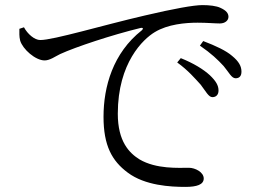

<svg xmlns="http://www.w3.org/2000/svg" viewBox="-20 -727 1040 753"><path d="M767 -395C787 -369 798 -346 813 -346C828 -346 837 -356 837 -372C837 -392 827 -409 803 -432C778 -455 739 -479 689 -499L675 -482C718 -451 745 -419 767 -395ZM857 -468C878 -443 888 -420 904 -420C919 -420 927 -429 927 -446C927 -467 917 -486 890 -508C867 -528 827 -547 777 -566L764 -548C809 -517 834 -493 857 -468ZM74 -620C88 -594 115 -570 138 -570C190 -570 383 -628 547 -666C662 -693 740 -707 774 -707C801 -707 829 -704 845 -696C867 -686 876 -675 876 -661C876 -647 863 -635 842 -635C822 -635 793 -638 755 -638C707 -638 638 -632 587 -601C542 -574 442 -481 442 -281C442 -172 487 -127 527 -102C593 -63 681 -69 721 -69C745 -69 779 -52 779 -27C779 -3 752 6 707 6C649 6 549 1 481 -50C419 -96 386 -156 386 -269C386 -387 423 -519 536 -608C543 -614 542 -620 530 -617C419 -590 277 -543 216 -515C197 -506 176 -490 155 -490C119 -490 69 -534 59 -568C55 -584 56 -599 56 -614Z"/></svg>

Font: Harano Aji Mincho
Style: Regular
Weight: 400
Foundry: Masamichi Hosoda
Version: HaranoAjiMincho-Regular version 20230610;ttx 4.39.4